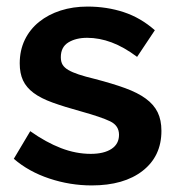

<svg xmlns="http://www.w3.org/2000/svg" viewBox="-20 -554 537 584"><path d="M259 10Q193 10 130 -11Q67 -32 22 -71L72 -155Q120 -121 165.5 -103.5Q211 -86 256 -86Q296 -86 319 -101Q342 -116 342 -144Q342 -172 315 -185Q288 -198 227 -215Q176 -229 140 -242Q104 -255 82 -271.5Q60 -288 50 -309.5Q40 -331 40 -361Q40 -401 55.5 -433Q71 -465 99 -487.5Q127 -510 164.5 -522Q202 -534 246 -534Q305 -534 356.5 -517Q408 -500 451 -462L397 -381Q357 -411 319.5 -425Q282 -439 245 -439Q211 -439 188 -425Q165 -411 165 -380Q165 -366 170.5 -357Q176 -348 188 -341Q200 -334 219.5 -327.5Q239 -321 268 -314Q322 -300 360.5 -286Q399 -272 423.5 -254Q448 -236 459.5 -212.5Q471 -189 471 -156Q471 -79 414 -34.5Q357 10 259 10Z"/></svg>

Font: Oxford Sans
Style: Bold
Weight: 700
Designer: Matt McInerney, Pablo Impallari, Rodrigo Fuenzalida
Foundry: Matt McInerney, Pablo Impallari, Rodrigo Fuenzalida
Version: Version 3.000g; ttfautohint (v1.5) -l 8 -r 28 -G 28 -x 14 -D